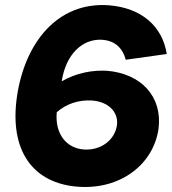

<svg xmlns="http://www.w3.org/2000/svg" viewBox="-20 -733 688 768"><path d="M293 14C462 26 593 -75 614 -217C631 -347 544 -439 407 -450C350 -453 287 -442 227 -408V-409C244 -517 310 -578 387 -574C439 -571 470 -542 483 -494L647 -517C630 -627 547 -702 414 -712C210 -726 80 -563 48 -348C16 -130 112 1 293 14ZM207 -284C245 -318 295 -334 347 -331C411 -327 454 -287 448 -234C441 -176 387 -131 317 -135C247 -139 199 -196 207 -284Z"/></svg>

Font: Fixel Display ExtraBold
Style: Italic
Weight: 800
Italic angle: -10°
Designer: AlfaBravo + MacPaw
Foundry: Kyrylo Tkachov, Marchela Mozhyna, Serhii Makarenko, Maria Weinstein, Zakhar Kryvoshyya
Version: Version 1.210;Glyphs 3.2 (3217)